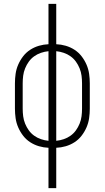

<svg xmlns="http://www.w3.org/2000/svg" viewBox="-20 -755 540 990"><path d="M230 215V7Q205 6 181 -1Q157 -8 136 -21.5Q115 -35 99.5 -55Q84 -75 74 -98Q64 -121 60.5 -145.5Q57 -170 57 -195V-325Q57 -350 60.5 -374.5Q64 -399 74 -422Q84 -445 99.5 -465Q115 -485 136 -498.5Q157 -512 181 -519Q205 -526 230 -527V-735H270V-527Q295 -526 319 -519Q343 -512 364 -498.5Q385 -485 400.5 -465Q416 -445 426 -422Q436 -399 439.5 -374.5Q443 -350 443 -325V-195Q443 -170 439.5 -145.5Q436 -121 426 -98Q416 -75 400.5 -55Q385 -35 364 -21.5Q343 -8 319 -1Q295 6 270 7V215ZM230 -29V-491Q210 -489 191 -482.5Q172 -476 156 -464.5Q140 -453 128.5 -437Q117 -421 109.5 -402.5Q102 -384 99.5 -364.5Q97 -345 97 -325V-195Q97 -175 99.5 -155.5Q102 -136 109.5 -117.5Q117 -99 128.5 -83Q140 -67 156 -55.5Q172 -44 191 -37.5Q210 -31 230 -29ZM270 -29Q290 -31 309 -37.5Q328 -44 344 -55.5Q360 -67 371.5 -83Q383 -99 390.5 -117.5Q398 -136 400.5 -155.5Q403 -175 403 -195V-325Q403 -345 400.5 -364.5Q398 -384 390.5 -402.5Q383 -421 371.5 -437Q360 -453 344 -464.5Q328 -476 309 -482.5Q290 -489 270 -491Z"/></svg>

Font: Iosevka Curly Slab Extralight
Style: Regular
Weight: 200
Monospace: yes
Designer: Belleve Invis
Foundry: Belleve Invis
Version: Version 22.1.2; ttfautohint (v1.8.4)